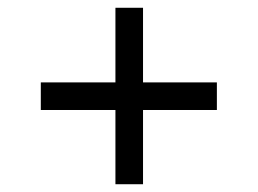

<svg xmlns="http://www.w3.org/2000/svg" viewBox="-20 -545 663 494"><path d="M277 -71V-525H348V-71ZM85 -262V-333H538V-262Z"/></svg>

Font: Figtree
Style: Regular
Weight: 400
Designer: Erik Kennedy
Foundry: Erik Kennedy
Version: Version 2.002